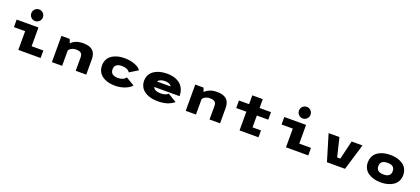

<svg xmlns="http://www.w3.org/2000/svg" viewBox="65 -2117 7520 3438"><g transform="rotate(20 3825.0 -398.0)"><path d="M421.5 -587.5Q375.5 -587.5 343.5 -619.8Q311.5 -652 311.5 -698Q311.5 -744 343.5 -776.2Q375.5 -808.5 421.5 -808.5Q468 -808.5 500 -776.2Q532 -744 532 -698Q532 -652 500 -619.8Q468 -587.5 421.5 -587.5ZM519 -143.5H742.5V0H318V-356.5H104V-500H519Z M957.5 0V-500H1115L1143.5 -425Q1179.5 -465.5 1238.2 -488Q1297 -510.5 1371.5 -510.5Q1493.5 -510.5 1552.8 -457Q1612 -403.5 1612 -292.5V0H1411.5V-257.5Q1411.5 -314 1381.8 -337Q1352 -360 1286.5 -360Q1237 -360 1197.2 -336.5Q1157.5 -313 1152.5 -287.5V0Z M2473 -107.5Q2443 -61 2353.5 -25Q2264 11 2161.5 11Q2107.5 11 2058.8 2Q2010 -7 1966 -27.2Q1922 -47.5 1889.8 -77.5Q1857.5 -107.5 1838.8 -152Q1820 -196.5 1820 -251Q1820 -306 1838.8 -350.8Q1857.5 -395.5 1889.5 -425Q1921.5 -454.5 1965.8 -474.5Q2010 -494.5 2058.8 -503.2Q2107.5 -512 2161.5 -512Q2268 -512 2356 -478.2Q2444 -444.5 2471.5 -394.5L2313.5 -298Q2294.5 -329 2255.8 -346.5Q2217 -364 2164 -364Q2021.5 -364 2021.5 -251Q2021.5 -218.5 2033 -195.5Q2044.5 -172.5 2065.5 -160.2Q2086.5 -148 2110.5 -142.5Q2134.5 -137 2164 -137Q2216 -137 2255.2 -154.8Q2294.5 -172.5 2312.5 -202.5Z M3283.5 -85Q3264.5 -68 3239.5 -52.8Q3214.5 -37.5 3177.5 -22.2Q3140.5 -7 3088.5 2Q3036.5 11 2977 11Q2917 11 2864.2 0.8Q2811.5 -9.5 2766.8 -31Q2722 -52.5 2690 -83.2Q2658 -114 2640 -157.2Q2622 -200.5 2622 -252.5Q2622 -304 2640 -347Q2658 -390 2690 -420.2Q2722 -450.5 2766.2 -471.2Q2810.5 -492 2862.8 -502Q2915 -512 2973.5 -512Q3029 -512 3078.5 -501.5Q3128 -491 3171.8 -467.5Q3215.5 -444 3246.8 -409.2Q3278 -374.5 3296.2 -323.2Q3314.5 -272 3314.5 -209H2831Q2858 -139.5 2977 -139.5Q3025.5 -139.5 3062.8 -151.8Q3100 -164 3116.5 -185.5ZM2978.5 -373Q2879.5 -373 2842.5 -317.5H3103.5Q3102 -324.5 3094.2 -333.2Q3086.5 -342 3072.2 -351.2Q3058 -360.5 3033.2 -366.8Q3008.5 -373 2978.5 -373Z M3507.5 0V-500H3665L3693.5 -425Q3729.5 -465.5 3788.2 -488Q3847 -510.5 3921.5 -510.5Q4043.5 -510.5 4102.8 -457Q4162 -403.5 4162 -292.5V0H3961.5V-257.5Q3961.5 -314 3931.8 -337Q3902 -360 3836.5 -360Q3787 -360 3747.2 -336.5Q3707.5 -313 3702.5 -287.5V0Z M4340 -356.5V-500H4533V-668.5H4733V-500H4950.5V-356.5H4733V-131H4894V0H4533V-356.5Z M5521.5 -587.5Q5475.5 -587.5 5443.5 -619.8Q5411.5 -652 5411.5 -698Q5411.5 -744 5443.5 -776.2Q5475.5 -808.5 5521.5 -808.5Q5568 -808.5 5600 -776.2Q5632 -744 5632 -698Q5632 -652 5600 -619.8Q5568 -587.5 5521.5 -587.5ZM5619 -143.5H5842.5V0H5418V-356.5H5204V-500H5619Z M6487 -500H6694L6543.5 0H6198.5L6048.5 -500H6255L6340.5 -143.5H6402Z M7224.5 11Q7157 11 7098 -4.2Q7039 -19.5 6990.8 -50Q6942.5 -80.5 6914.5 -132Q6886.5 -183.5 6886.5 -251Q6886.5 -305.5 6905 -349.8Q6923.5 -394 6955 -423.8Q6986.5 -453.5 7030 -473.8Q7073.5 -494 7122 -503Q7170.5 -512 7224.5 -512Q7277.5 -512 7326 -502.8Q7374.5 -493.5 7417.8 -473.2Q7461 -453 7492.8 -423.2Q7524.5 -393.5 7543 -349.2Q7561.5 -305 7561.5 -251Q7561.5 -183.5 7533.5 -132Q7505.5 -80.5 7457.5 -50Q7409.5 -19.5 7350.5 -4.2Q7291.5 11 7224.5 11ZM7224.5 -139.5Q7290 -139.5 7325.2 -167Q7360.5 -194.5 7360.5 -251Q7360.5 -361.5 7224.5 -361.5Q7086.5 -361.5 7086.5 -251Q7086.5 -139.5 7224.5 -139.5Z"/></g></svg>

Font: League Mono Wide ExtraBold
Style: Regular
Weight: 800
Width: 8
Designer: Tyler Finck
Foundry: The League of Moveable Type / Tyler Finck
Version: Version 2.210